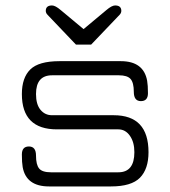

<svg xmlns="http://www.w3.org/2000/svg" viewBox="-20 -670 612 690"><path d="M307.6 -509.8H252.9L151.4 -616.2Q144.5 -623 144.5 -630.9Q144.5 -650.4 167 -650.4Q178.7 -650.4 198.2 -633.8L280.3 -565.4L362.3 -633.8Q381.8 -650.4 393.6 -650.4Q416 -650.4 416 -630.9Q416 -623 409.2 -616.2ZM388.7 -255.9Q513.7 -255.9 513.7 -123Q513.7 -62.5 482.9 -31.2Q452.1 0 378.9 0H156.2Q74.2 0 61.5 -69.3Q58.6 -85.9 58.6 -114.7Q58.6 -143.6 84 -143.6Q109.4 -143.6 109.4 -110.8Q109.4 -78.1 120.6 -64.5Q131.8 -50.8 163.1 -50.8H405.3Q462.9 -50.8 462.9 -123Q462.9 -159.2 446.8 -182.1Q430.7 -205.1 405.3 -205.1H184.6Q58.6 -205.1 58.6 -332Q58.6 -390.6 88.9 -420.4Q119.1 -450.2 194.3 -450.2H414.1Q496.1 -450.2 508.8 -379.9Q511.7 -363.3 511.7 -335Q511.7 -306.6 486.3 -306.6Q460.9 -306.6 460.9 -339.8Q460.9 -373 449.2 -386.2Q437.5 -399.4 407.2 -399.4H167Q109.4 -399.4 109.4 -332Q109.4 -294.9 125.5 -275.4Q141.6 -255.9 167 -255.9Z"/></svg>

Font: Jura
Style: Book
Weight: 400
Version: Version 2.5